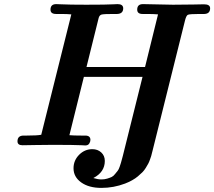

<svg xmlns="http://www.w3.org/2000/svg" viewBox="-20 -706 1040 932"><path d="M64.9 -20Q64.9 -46.9 92.8 -47.9H109.9Q160.6 -47.9 180.2 -51.8L326.2 -636.2Q308.1 -638.2 271 -638.2H252Q225.1 -638.2 225.1 -659.2Q225.1 -686 252.9 -686Q256.8 -686 275.9 -685.1Q294.9 -684.1 327.4 -683.6Q359.9 -683.1 398.9 -683.1Q446.8 -683.1 481 -683.6Q515.1 -684.1 531 -685.1Q546.9 -686 550.8 -686Q577.6 -686 578.1 -666Q578.1 -639.2 548.8 -638.2H532.2Q484.4 -638.2 473.6 -635.5Q462.9 -632.8 459 -619.1L399.9 -380.9H684.1L747.1 -636.2Q728 -638.2 689 -638.2H671.9Q646 -638.2 646 -659.2Q646 -686 673.8 -686H675.8Q804.7 -683.1 819.8 -683.1Q871.6 -683.1 919.7 -684.1Q967.8 -685.1 970.2 -685.1Q1000 -685.1 1000 -666Q1000 -639.2 972.2 -638.2H948.2Q899.4 -638.2 891.6 -634Q883.8 -629.9 877.9 -606L720.2 26.9L717.8 36.1Q715.8 45.9 713.9 51.5Q711.9 57.1 708 68.6Q704.1 80.1 699.5 88.6Q694.8 97.2 687.5 109.1Q680.2 121.1 670.7 130.6Q661.1 140.1 649.2 150.1Q637.2 160.2 621.1 169.2Q605 178.2 586.9 185.1Q531.7 206.1 472.2 206.1Q411.1 206.1 374 179.4Q336.9 152.8 336.9 110.8Q336.9 72.8 364 45.4Q391.1 18.1 428.2 18.1Q454.1 18.1 471.4 33.9Q488.8 49.8 488.8 75.2Q488.8 129.4 433.1 158.2Q455.1 165 472.2 165Q487.3 165 500.2 161.1Q513.2 157.2 522 153.1Q530.8 148.9 538.8 138.4Q546.9 127.9 551.5 122.6Q556.2 117.2 561 103Q565.9 88.9 566.9 85Q567.9 81.1 572 66.4Q576.2 51.8 576.2 50.8L671.9 -333H387.2L316.9 -49.8Q335.9 -47.9 375 -47.9H394Q418.9 -47.9 418.9 -26.9Q418.9 -18.1 413.1 -9Q407.2 0 394 0Q392.1 0 376 -1Q359.9 -2 324 -2.4Q288.1 -2.9 238.8 -2.9Q203.6 -2.9 151.9 -2Q100.1 -1 91.8 -1H88.9Q64.9 -1 64.9 -20Z"/></svg>

Font: CMU Serif
Style: BoldItalic
Weight: 700
Italic angle: -14.04°
Version: Version 0.7.0